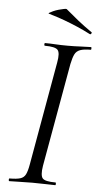

<svg xmlns="http://www.w3.org/2000/svg" viewBox="-55 -819 442 853"><g transform="rotate(5 166.0 -392.0)"><path d="M20 0Q17 0 17 -6Q17 -12 20 -12Q51 -12 67.5 -17Q84 -22 91.5 -37Q99 -52 104 -81L186 -544Q194 -587 182.5 -600Q171 -613 125 -613Q122 -613 122 -619Q122 -625 125 -625Q146 -625 171.5 -623.5Q197 -622 226 -622Q258 -622 284 -623.5Q310 -625 330 -625Q332 -625 332 -619Q332 -613 330 -613Q299 -613 282.5 -607Q266 -601 258.5 -586Q251 -571 245 -542L163 -81Q156 -38 167 -25Q178 -12 225 -12Q227 -12 227 -6Q227 0 225 0Q204 0 178.5 -1Q153 -2 122 -2Q93 -2 67 -1Q41 0 20 0ZM319 -682Q290 -697 261 -709.5Q232 -722 201 -733.5Q170 -745 132 -756Q126 -757 131.5 -760.5Q137 -764 148 -769Q159 -774 171.5 -777.5Q184 -781 194 -783Q204 -785 207 -784Q235 -760 262.5 -738Q290 -716 326 -691Q329 -690 326 -685Q323 -680 319 -682Z"/></g></svg>

Font: Cormorant
Style: Italic
Weight: 400
Italic angle: -10°
Designer: Christian Thalmann (Catharsis Fonts)
Foundry: Catharsis Fonts
Version: Version 4.000